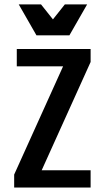

<svg xmlns="http://www.w3.org/2000/svg" viewBox="-20 -846 478 866"><path d="M43.9 -58.6 273.4 -566.4H388.7L159.2 -58.6ZM43.9 -58.6 88.9 -78.1H388.7V0H43.9ZM55.7 -625H388.7V-566.4L343.8 -546.9H55.7ZM64.5 -826.2H165L252 -716.8H185.5L272.5 -826.2H373L293 -686.5H144.5Z"/></svg>

Font: Sudo Var
Style: Regular
Weight: 400
Monospace: yes
Designer: Jens Kutilek
Foundry: Jens Kutilek
Version: Version 0.065;FEAKit 1.0